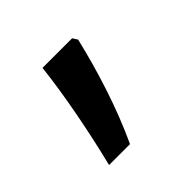

<svg xmlns="http://www.w3.org/2000/svg" viewBox="-79 -262 408 408"><g transform="rotate(-45 125.5 -58.0)"><path d="M176 -181 183 -170Q169 -110 149 -49.5Q129 11 104 65H41Q56 5 68.5 -61Q81 -127 87 -181Z"/></g></svg>

Font: Noto Sans Malayalam UI Condensed
Style: Regular
Weight: 400
Width: 3
Designer: Jelle Bosma - Monotype Design Team
Foundry: Monotype Imaging Inc.
Version: Version 2.104; ttfautohint (v1.8.4.7-5d5b)